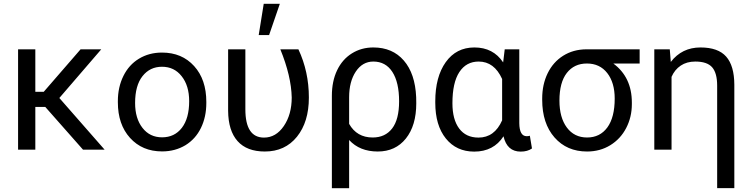

<svg xmlns="http://www.w3.org/2000/svg" viewBox="-20 -788 3961 1011"><path d="M218.3 -225.1H166V0H75.2V-528.3H166V-304.7H210.4L404.3 -528.3H513.2L292.5 -272L530.8 0H417Z M691.4 -245.6Q691.4 -164.1 730.5 -114.3Q769 -64.9 833.5 -64.9Q898.9 -64.9 937.5 -114.7Q976.1 -165 976.1 -255.4Q976.1 -336.9 936.5 -386.7Q897.5 -436.5 833 -436.5Q769.5 -436.5 730.5 -387.2Q691.4 -337.9 691.4 -245.6ZM600.6 -249.5V-255.4Q600.6 -329.1 629.9 -388.2Q659.2 -447.3 711.9 -479Q765.1 -511.2 833 -511.2Q938 -511.2 1002.4 -439.9Q1066.4 -369.1 1066.4 -251.5V-245.6Q1066.4 -172.4 1038.1 -114.3Q1009.8 -56.2 956.5 -23.4Q929.7 -7.3 898.9 1Q868.2 9.3 833.5 9.3Q729 9.3 664.6 -62Q600.6 -132.8 600.6 -249.5Z M1272 -528.3V-212.4Q1272 -63.5 1370.1 -63.5Q1433.1 -63.5 1474.6 -124.5Q1516.1 -185.5 1516.1 -274.4Q1513.7 -387.2 1456.1 -528.3H1551.3Q1606.4 -410.6 1606.4 -274.4Q1606.4 -146 1543.7 -68.1Q1481 9.8 1374.5 9.8Q1279.8 9.8 1231 -44.9Q1182.1 -99.6 1181.2 -204.6V-528.3ZM1368.7 -768.1H1453.6L1397 -603.5H1342.3Z M1818.4 -135.7Q1858.9 -64 1942.4 -64Q2008.3 -64 2044.9 -111.6Q2081.5 -159.2 2081.5 -254.4Q2081.5 -354.5 2046.1 -409.2Q2010.7 -463.9 1945.8 -463.9Q1888.7 -463.9 1853.5 -411.1Q1818.4 -358.4 1818.4 -275.9ZM1945.8 -538.1Q2046.9 -538.1 2106.4 -469.2Q2166 -400.4 2171.4 -276.4L2171.9 -244.1Q2171.9 -127 2117.2 -58.6Q2062.5 9.8 1969.2 9.8Q1874 9.8 1818.4 -50.8V203.1H1727.5V-283.2Q1727.5 -360.4 1755.1 -418Q1782.7 -475.6 1832.8 -506.8Q1882.8 -538.1 1945.8 -538.1Z M2362.3 -244.1Q2362.3 -158.7 2397.9 -111.1Q2433.6 -63.5 2499.5 -63.5Q2584 -63.5 2624 -154.3V-372.1Q2582.5 -463.9 2500.5 -463.9Q2435.1 -463.9 2398.7 -408.4Q2362.3 -353 2362.3 -244.1ZM2714.4 -528.3V-139.2Q2715.3 -70.8 2753.4 -70.8Q2762.7 -70.8 2770 -73.2L2781.2 -6.3Q2757.8 10.3 2721.7 10.3Q2649.9 10.3 2631.3 -70.3Q2579.1 10.3 2477.1 10.3Q2383.3 10.3 2327.6 -58.8Q2272 -127.9 2272 -247.1V-254.4Q2272 -383.3 2327.1 -460.7Q2382.3 -538.1 2478 -538.1Q2577.1 -538.1 2629.4 -459.5L2637.7 -528.3Z M2925.8 -258.3Q2925.8 -168.9 2964.8 -116.5Q3003.9 -64 3071.3 -64Q3139.2 -64 3178 -116.9Q3216.8 -169.9 3216.8 -269Q3216.8 -353 3177.5 -403.3Q3138.2 -453.6 3070.3 -453.6Q3003.4 -453.6 2964.6 -403.8Q2925.8 -354 2925.8 -258.3ZM3348.1 -453.6H3209.5Q3307.1 -381.3 3307.1 -248V-239.7Q3307.1 -171.4 3277.3 -114Q3247.6 -56.6 3193.6 -23.4Q3139.6 9.8 3071.3 9.8Q2964.8 9.8 2899.9 -64.2Q2835 -138.2 2835 -262.7V-269Q2835 -343.3 2863.8 -402.3Q2892.6 -461.4 2945.6 -494.6Q2998.5 -527.8 3066.9 -528.3H3348.1Z M3506.8 -528.3 3512.2 -461.9Q3570.8 -538.1 3668.5 -538.1Q3761.2 -538.1 3803.7 -490Q3846.2 -441.9 3846.7 -342.3V202.6H3756.3V-336.9Q3756.3 -403.3 3730 -433.6Q3703.6 -463.9 3641.1 -463.9Q3596.2 -463.9 3564.5 -442.6Q3532.7 -421.4 3516.1 -383.3V0H3425.3V-528.3Z"/></svg>

Font: MAUL
Style: Regular
Weight: 400
Designer: MAUL
Version: Version 1.0; 2020; ttfautohint (v1.8.3)